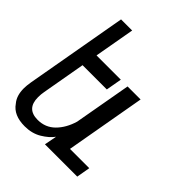

<svg xmlns="http://www.w3.org/2000/svg" viewBox="-246 -921 1063 1063"><g transform="rotate(45 286.0 -389.0)"><path d="M1.5 -45Q-27.5 -78.5 -27.5 -136.5Q-27.5 -157.5 -22.5 -187.5L83.5 -787H170.5L128.5 -550H318.5L302 -457H112L67 -201.5Q63 -181 63 -157.5Q63 -67 150 -67Q210.5 -67 251.5 -108Q292.5 -149 312 -215L371.5 -550H473.5L390.5 -80H541.5L527.5 0H274.5L288.5 -73Q266 -42 223.5 -16.5Q181 9 124.5 9Q38 9 1.5 -45Z"/></g></svg>

Font: JuliaMono Light
Style: Italic
Weight: 300
Italic angle: -9°
Monospace: yes
Designer: cormullion
Foundry: corm
Version: Version 0.054; ttfautohint (v1.8.4)